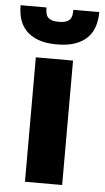

<svg xmlns="http://www.w3.org/2000/svg" viewBox="-79 -763 434 797"><g transform="rotate(5 138.0 -364.0)"><path d="M211 -518.5V0H56V-518.5ZM138 -579.5Q91 -579.5 59.5 -591.5Q28 -603.5 9 -623.8Q-10 -644 -18 -671Q-26 -698 -26 -728.5H82Q82 -715 84.2 -704.5Q86.5 -694 92.8 -687.2Q99 -680.5 109.8 -677Q120.5 -673.5 138 -673.5Q155 -673.5 166 -677Q177 -680.5 183.2 -687.2Q189.5 -694 191.8 -704.5Q194 -715 194 -728.5H302Q302 -698 294 -671Q286 -644 267 -623.8Q248 -603.5 216.5 -591.5Q185 -579.5 138 -579.5Z"/></g></svg>

Font: Lato ExtraBold
Style: Regular
Weight: 800
Designer: Lukasz Dziedzic with Adam Twardoch and Botio Nikoltchev
Foundry: tyPoland Lukasz Dziedzic
Version: Version 2.015; 2015-08-06; http://www.latofonts.com/